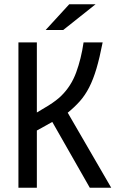

<svg xmlns="http://www.w3.org/2000/svg" viewBox="-20 -892 540 896"><path d="M152 -16H66V-694H152V-367Q181 -384 207 -400Q245 -424 266 -445Q312 -490 335.5 -554Q359 -618 370 -694H459Q445 -622 430 -571.5Q415 -521 396 -484Q377 -447 352.5 -419.5Q328 -392 296 -366L499 -16H399L224 -323L174 -295L152 -283ZM303 -872H426L275 -752H193Z"/></svg>

Font: D2Coding ligature
Style: Regular
Weight: 400
Monospace: yes
Designer: Yong-Rak Park; Jeong-Hwan Yoon; Sang-Min Lee;
Foundry: NHN Corporation
Version: Version 1.3.2; Build 20180524